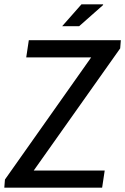

<svg xmlns="http://www.w3.org/2000/svg" viewBox="-36 -873 582 893"><path d="M-16 0 -13 -38 388 -606H86L98 -686H526L523 -648L121 -80H451L439 0ZM253 -751 343 -853H443L444 -850L332 -751Z"/></svg>

Font: Archivo Narrow
Style: Italic
Weight: 400
Italic angle: -8°
Designer: Hector Gatti
Foundry: Omnibus-Type
Version: Version 3.002